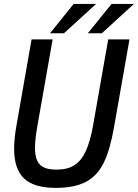

<svg xmlns="http://www.w3.org/2000/svg" viewBox="-20 -922 684 952"><path d="M50 -184.5Q50 -233 61.5 -299L136.5 -726.5H241L165 -295.5Q153.5 -229.5 153.5 -189Q153.5 -149 164.5 -125.2Q175.5 -101.5 199 -91.2Q222.5 -81 261.5 -81Q314 -81 348.2 -102.5Q382.5 -124 405 -172Q427.5 -220 442 -303L516.5 -726.5H622L545.5 -292Q526 -180 494.8 -115.8Q463.5 -51.5 407.2 -21Q351 9.5 256 9.5Q148.5 9.5 99.2 -37.2Q50 -84 50 -184.5ZM533 -902.5H644L485 -757H415.5ZM345 -902.5H456.5L297 -757H228Z"/></svg>

Font: JuliaMono Medium
Style: Italic
Weight: 500
Italic angle: -9°
Monospace: yes
Designer: cormullion
Foundry: corm
Version: Version 0.054; ttfautohint (v1.8.4)